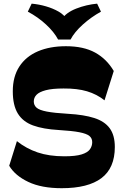

<svg xmlns="http://www.w3.org/2000/svg" viewBox="-20 -991 661 1025"><path d="M309.3 13.7Q201.6 13.7 131.1 -19.8Q60.6 -53.3 29.1 -106L70.3 -237.6Q120 -198 180.9 -177.3Q241.9 -156.6 323.4 -156.6Q383.1 -156.6 415.3 -166.5Q447.4 -176.4 459.9 -193.7Q472.3 -211 472.3 -232Q472.3 -252.6 457.5 -265Q442.7 -277.4 404 -285Q365.3 -292.6 293.3 -296.9Q210.6 -301.6 156.2 -321.4Q101.9 -341.3 75.1 -385.1Q48.3 -428.9 48.3 -503.7Q48.3 -581.9 83.2 -635.6Q118.1 -689.4 182.1 -716.9Q246.1 -744.3 332.1 -744.3Q426 -744.3 487.8 -710.3Q549.6 -676.3 587.3 -612L538 -455.4Q496.4 -488.3 444.4 -503.7Q392.4 -519.1 319.3 -518.6Q259.3 -518.6 224.4 -509.4Q189.4 -500.1 174.9 -484.9Q160.4 -469.7 160.4 -449.4Q160.4 -429.3 175.1 -416.2Q189.9 -403.1 229.9 -395.4Q270 -387.7 343.9 -383.4Q427.9 -378.7 483.2 -361Q538.6 -343.3 565.8 -306.1Q593 -268.9 593 -206.3Q593 -94 521.6 -40.1Q450.3 13.7 309.3 13.7ZM498.5 -971.5 519 -928.8Q466.2 -899.5 422 -859.8Q377.7 -820 356.5 -779.8H290.3Q269 -820 226 -859.9Q183 -899.8 128.5 -928.8L149 -971.5Q188.3 -968 225.6 -957.1Q263 -946.2 292.8 -929.1Q322.5 -912 337 -887H308.3Q333 -924.2 387.1 -945.2Q441.2 -966.2 498.5 -971.5Z"/></svg>

Font: Savate ExtraLight
Style: Regular
Weight: 200
Designer: Max Esnée
Foundry: Plomb Type
Version: Version 2.000